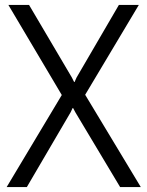

<svg xmlns="http://www.w3.org/2000/svg" viewBox="-20 -760 598 780"><path d="M231 -374 14 -740H98L272 -445L281 -427H283L291 -445L463 -740H544L326 -375L552 0H468L286 -304L277 -321H275L267 -304L89 0H7Z"/></svg>

Font: Encode Sans Compressed
Style: Regular
Weight: 400
Designer: Pablo Impallari, Andres Torresi
Foundry: Pablo Impallari, Andres Torresi
Version: Version 1.000; ttfautohint (v1.00) -l 8 -r 50 -G 200 -x 14 -